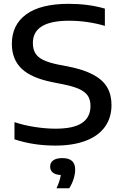

<svg xmlns="http://www.w3.org/2000/svg" viewBox="-20 -770 660 1028"><path d="M57.5 -24V-116Q108.5 -99 167.2 -90Q226 -81 277.5 -81Q374 -81 419.2 -111.8Q464.5 -142.5 464.5 -202.5Q464.5 -236 449.8 -257.8Q435 -279.5 402.5 -294Q370 -308.5 313.5 -319.5L263.5 -329.5Q148.5 -352 96 -402Q43.5 -452 43.5 -535.5Q43.5 -637.5 120.8 -693.5Q198 -749.5 348 -749.5Q453 -749.5 541.5 -724V-631.5Q498 -644.5 448.5 -651.8Q399 -659 349.5 -659Q156 -659 156 -540Q156 -507 169 -485.2Q182 -463.5 211.5 -449Q241 -434.5 292.5 -424L342.5 -414.5Q426.5 -398 478.2 -370.5Q530 -343 553.5 -303Q577 -263 577 -208Q577 -139.5 541.5 -90.5Q506 -41.5 438.2 -16Q370.5 9.5 276 9.5Q159 9.5 57.5 -24ZM382.5 137.5Q382.5 161 374 188.2Q365.5 215.5 350.5 238H282.5Q301 198.5 305.5 167Q276.5 165.5 262.5 153.8Q248.5 142 248.5 122Q248.5 100.5 265 88.5Q281.5 76.5 314.5 76.5Q382.5 76.5 382.5 137.5Z"/></svg>

Font: Encode Sans Expanded Medium
Style: Regular
Weight: 500
Width: 7
Designer: Multiple Designers
Foundry: Impallari Type
Version: Version 2.000